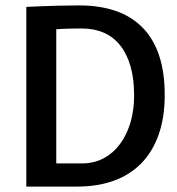

<svg xmlns="http://www.w3.org/2000/svg" viewBox="-20 -688 653 708"><path d="M77.1 -662.6Q102.1 -663.6 132.3 -665Q158.7 -666 194.1 -667Q229.5 -668 272 -668Q348.1 -668 406.7 -647.7Q465.3 -627.4 505.6 -586.4Q545.9 -545.4 566.7 -483.4Q587.4 -421.4 587.4 -337.9Q587.4 -254.4 564.9 -191.2Q542.5 -127.9 500.7 -85.4Q459 -43 399.4 -21.5Q339.8 0 265.1 0H77.1ZM281.7 -85.4Q327.1 -85.4 362.8 -104.7Q398.4 -124 423.3 -158Q448.2 -191.9 461.4 -237.5Q474.6 -283.2 474.6 -335.9Q474.6 -397 461.4 -443.1Q448.2 -489.3 423.3 -520.5Q398.4 -551.8 362.8 -567.4Q327.1 -583 281.7 -583Q256.8 -583 238.8 -582.5Q220.7 -582 209.5 -581.5Q196.3 -580.6 187.5 -580.1V-85.4Z"/></svg>

Font: Basic
Style: Regular
Weight: 400
Designer: Magnus Gaarde
Foundry: Magnus Gaarde
Version: Version 1.003; ttfautohint (v1.1) -l 6 -r 16 -G 0 -x 16 -D l